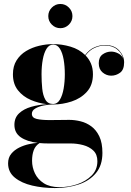

<svg xmlns="http://www.w3.org/2000/svg" viewBox="-20 -693 666 973"><path d="M224.7 -611.4Q224.7 -636.6 242.7 -654.7Q260.7 -672.9 285.9 -672.9Q311.1 -672.9 329.1 -654.7Q347.1 -636.6 347.1 -611.4Q347.1 -586.2 329.1 -568.2Q311.1 -550.2 285.9 -550.2Q260.7 -550.2 242.7 -568.2Q224.7 -586.2 224.7 -611.4ZM53 -60.5Q53 -96.5 76.8 -118.8Q100.5 -141 138.5 -151.8Q176.5 -162.5 218.5 -165Q176 -169.5 136.2 -186.5Q96.5 -203.5 71 -235.5Q45.5 -267.5 45.5 -316.5Q45.5 -358 64 -387.2Q82.5 -416.5 112.5 -434.5Q142.5 -452.5 178.5 -461Q214.5 -469.5 249.5 -469.5Q293.5 -469.5 337.5 -456.5Q381.5 -443.5 411.5 -414Q432.5 -442.5 459.8 -453.8Q487 -465 511 -465Q559 -465 584 -437.2Q609 -409.5 609 -377Q609 -339.5 588.5 -324.5Q568 -309.5 543.5 -309.5Q519.5 -309.5 500 -325.8Q480.5 -342 480.5 -372.5Q480.5 -403.5 500.2 -417.5Q520 -431.5 543.5 -431.5Q561 -431.5 578.8 -422.5Q596.5 -413.5 604 -397Q597.5 -423 573.5 -442.8Q549.5 -462.5 511 -462.5Q487 -462.5 460.5 -451Q434 -439.5 413.5 -412Q431 -394.5 441 -370.8Q451 -347 451 -316.5Q451 -261.5 420.2 -227.8Q389.5 -194 343 -178.8Q296.5 -163.5 249.5 -163.5Q246.5 -163.5 243.5 -163.5Q224 -163 200.2 -158.2Q176.5 -153.5 159 -143.2Q141.5 -133 141.5 -116Q141.5 -96 166.2 -90.2Q191 -84.5 232 -84.5Q258.5 -84.5 284 -85Q309.5 -85.5 331 -85.5Q359 -85.5 388.5 -78.2Q418 -71 443 -52.5Q468 -34 483.5 -1.5Q499 31 499 82Q499 145 466.2 184.2Q433.5 223.5 378.5 241.8Q323.5 260 257.5 260Q197.5 260 143.5 247.5Q89.5 235 55.2 207.2Q21 179.5 21 135Q21 105.5 37.2 86Q53.5 66.5 77.5 54.8Q101.5 43 127 37.5Q152.5 32 171 31Q117 24.5 85 2.5Q53 -19.5 53 -60.5ZM190.5 -316.5Q190.5 -278.5 194 -244Q197.5 -209.5 210 -187.8Q222.5 -166 249.5 -166Q270.5 -166 283.5 -187.8Q296.5 -209.5 302.5 -244Q308.5 -278.5 308.5 -316.5Q308.5 -357.5 302.5 -391.5Q296.5 -425.5 283.5 -446.2Q270.5 -467 249.5 -467Q229 -467 216 -446.2Q203 -425.5 196.8 -391.5Q190.5 -357.5 190.5 -316.5ZM142.5 122Q142.5 155 157 185.5Q171.5 216 202.2 235.8Q233 255.5 282 255.5Q327 255.5 371 240.8Q415 226 444.2 196.8Q473.5 167.5 473.5 124Q473.5 89.5 453 70Q432.5 50.5 401.2 42.2Q370 34 337.5 34H224Q201 34 180.5 32Q159.5 45.5 151 68.2Q142.5 91 142.5 122Z"/></svg>

Font: Bodoni* 72pt
Style: Bold
Weight: 700
Version: Version 2.3